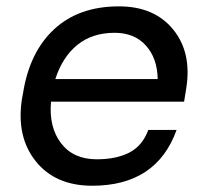

<svg xmlns="http://www.w3.org/2000/svg" viewBox="-20 -572 653 610"><path d="M272.9 18.1Q155.8 18.1 93.5 -59.8Q31.2 -137.7 49.8 -257.8L53.2 -275.9Q73.7 -406.7 152.1 -479.2Q230.5 -551.8 357.9 -551.8Q470.2 -551.8 530 -478.5Q589.8 -405.3 571.8 -292L564.9 -249H142.1Q134.8 -168.5 173.8 -117.2Q212.9 -65.9 287.1 -65.9Q349.6 -65.9 391.1 -87.4Q432.6 -108.9 451.2 -159.2H541Q477.5 18.1 272.9 18.1ZM344.2 -467.8Q272.9 -467.8 225.6 -429.2Q178.2 -390.6 155.8 -320.8H481Q480 -386.7 443.6 -427.2Q407.2 -467.8 344.2 -467.8Z"/></svg>

Font: Sora Italic
Style: Regular
Weight: 400
Designer: Jonathan Barnbrook, Julián Moncada
Foundry: Barnbrook Fonts
Version: Version 2.000